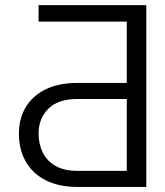

<svg xmlns="http://www.w3.org/2000/svg" viewBox="-20 -738 652 758"><path d="M557.6 0H285.6Q212.9 0 161.1 -26.1Q109.4 -52.2 82 -99.6Q54.7 -147 54.7 -210Q54.7 -270.5 82 -315.7Q109.4 -360.8 161.1 -385.7Q212.9 -410.6 285.6 -410.6H480.5V-652.8H132.3V-717.8H557.6ZM480.5 -63.5V-347.2H285.6Q208.5 -347.2 170.4 -308.3Q132.3 -269.5 132.3 -210.9Q132.3 -169.4 148.9 -135.7Q165.5 -102.1 199.5 -82.8Q233.4 -63.5 285.6 -63.5Z"/></svg>

Font: Inter 17pt Light
Style: Regular
Weight: 300
Version: Version 4.001;git-66647c0bb